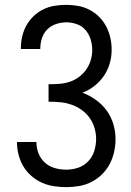

<svg xmlns="http://www.w3.org/2000/svg" viewBox="-20 -763 540 791"><path d="M253 8Q279 8 305.5 3.5Q332 -1 356 -13Q380 -25 399.5 -44Q419 -63 431.5 -86.5Q444 -110 450 -136.5Q456 -163 456 -190Q456 -221 447 -251.5Q438 -282 419.5 -307.5Q401 -333 375 -351.5Q349 -370 320 -381Q346 -391 369 -409Q392 -427 408 -450.5Q424 -474 432 -501.5Q440 -529 440 -558Q440 -583 434.5 -607.5Q429 -632 417.5 -654Q406 -676 388.5 -693.5Q371 -711 349 -722.5Q327 -734 302.5 -738.5Q278 -743 253 -743Q229 -743 204.5 -739Q180 -735 158.5 -724.5Q137 -714 119 -697Q101 -680 89 -658.5Q77 -637 71.5 -613Q66 -589 66 -565Q66 -564 66 -563Q66 -562 66 -561H146Q146 -562 146 -562.5Q146 -563 146 -563Q146 -585 153 -606Q160 -627 175 -642Q190 -657 211 -664Q232 -671 253 -671Q275 -671 296.5 -663.5Q318 -656 332.5 -639Q347 -622 353.5 -600.5Q360 -579 360 -557Q360 -535 353.5 -514Q347 -493 334.5 -475.5Q322 -458 304 -445Q286 -432 265.5 -425.5Q245 -419 223 -417.5Q201 -416 180 -416V-344Q203 -344 226.5 -342Q250 -340 272.5 -332.5Q295 -325 314.5 -311.5Q334 -298 348 -279Q362 -260 369 -237Q376 -214 376 -191Q376 -166 368.5 -141.5Q361 -117 343.5 -98.5Q326 -80 302 -72Q278 -64 253 -64Q229 -64 206 -70.5Q183 -77 165.5 -92.5Q148 -108 139 -130.5Q130 -153 130 -177Q130 -177 130 -177.5Q130 -178 130 -178H50Q50 -178 50 -177.5Q50 -177 50 -176Q50 -151 56.5 -125.5Q63 -100 76 -78Q89 -56 109 -38.5Q129 -21 152.5 -10.5Q176 0 201.5 4Q227 8 253 8Z"/></svg>

Font: Iosevka SS09
Style: Regular
Weight: 400
Monospace: yes
Designer: Belleve Invis
Foundry: Belleve Invis
Version: Version 5.2.1; ttfautohint (v1.8.3)